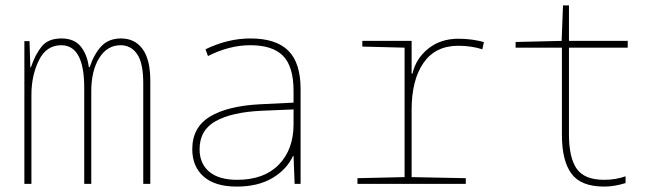

<svg xmlns="http://www.w3.org/2000/svg" viewBox="-20 -679 2440 709"><path d="M70 -527H89L92 -430H94Q110 -478 134 -507.5Q158 -537 207 -537Q254 -537 278 -507.5Q302 -478 308 -431H311Q328 -481 355 -509Q382 -537 427 -537Q478 -537 506.5 -498Q535 -459 535 -381V0H509V-372Q509 -446 486.5 -479Q464 -512 425 -512Q376 -512 346.5 -465Q317 -418 317 -341V0H291V-355Q291 -512 206 -512Q151 -512 123.5 -456Q96 -400 96 -328V0H70Z M690 -128Q690 -209 755.5 -248.5Q821 -288 941 -294L1064 -300V-343Q1064 -433 1025.5 -472.5Q987 -512 904 -512Q827 -512 748 -472L739 -497Q821 -537 905 -537Q999 -537 1044.5 -492Q1090 -447 1090 -350V0H1068L1064 -103H1062Q1038 -52 985 -21Q932 10 854 10Q774 10 732 -27Q690 -64 690 -128ZM1064 -220V-275L946 -270Q837 -265 777 -232Q717 -199 717 -128Q717 -75 752.5 -45Q788 -15 856 -15Q955 -15 1009.5 -71Q1064 -127 1064 -220Z M1300 -21 1474 -25V-503L1318 -507V-528H1500V-407H1503Q1516 -463 1561.5 -499.5Q1607 -536 1673 -536Q1698 -536 1724 -532.5Q1750 -529 1767 -523L1761 -497Q1720 -510 1672 -510Q1588 -510 1544 -447Q1500 -384 1500 -273V-25L1700 -21V0H1300Z M2055 -180V-503H1884V-524L2054 -528L2059 -659H2081V-528H2298V-503H2081V-183Q2081 -97 2109.5 -56Q2138 -15 2211 -15Q2254 -15 2290 -28V-3Q2249 10 2211 10Q2125 10 2090 -38Q2055 -86 2055 -180Z"/></svg>

Font: Noto Sans Mono UI Thin
Style: Regular
Weight: 250
Monospace: yes
Designer: Monotype Design team
Foundry: Monotype Imaging Inc.
Version: Version 1.000